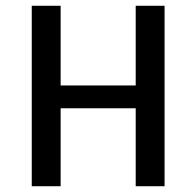

<svg xmlns="http://www.w3.org/2000/svg" viewBox="-20 -645 680 665"><path d="M190 0H90V-625H190ZM450 -625H550V0H450ZM466 -270H174V-349H466Z"/></svg>

Font: Changa
Style: Regular
Weight: 400
Designer: Eduardo Rodriguez Tunni
Foundry: Eduardo Rodriguez Tunni
Version: Version 3.003